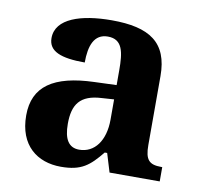

<svg xmlns="http://www.w3.org/2000/svg" viewBox="-67 -620 733 701"><g transform="rotate(10 299.5 -269.5)"><path d="M202 10C278 10 307 -15 351 -69H360L381 0H567V-53H563C518 -53 503 -69 503 -124V-379C503 -504 433 -549 293 -549C180 -549 87 -520 87 -447C87 -398 133 -380 222 -380C222 -442 238 -488 289 -488C344 -488 351 -441 351 -374V-319L269 -316C119 -311 45 -261 45 -153C45 -42 114 10 202 10ZM257 -63C218 -63 200 -92 200 -149C200 -221 226 -259 306 -263L351 -266V-191C351 -113 314 -63 257 -63Z"/></g></svg>

Font: Noto Nastaliq Urdu
Style: Bold
Weight: 700
Designer: Monotype Design Team (Patrick Giasson: type design, Kamal Mansour: OpenType code, Glenda Bellarosa). Updated by Simon Co
Foundry: Monotype Imaging Inc., Simon Cozens
Version: Version 3.009